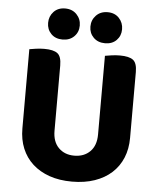

<svg xmlns="http://www.w3.org/2000/svg" viewBox="-57 -870 775 936"><g transform="rotate(5 330.5 -402.0)"><path d="M330 17Q268 17 219.5 0Q171 -17 137 -48Q103 -79 85 -122.5Q67 -166 67 -220V-608Q78 -610 98.5 -613Q119 -616 140 -616Q185 -616 204.5 -601Q224 -586 224 -542V-223Q224 -169 253.5 -139.5Q283 -110 330 -110Q378 -110 407.5 -139.5Q437 -169 437 -223V-608Q448 -610 468.5 -613Q489 -616 510 -616Q555 -616 574.5 -601Q594 -586 594 -542V-220Q594 -166 576 -122.5Q558 -79 524 -48Q490 -17 441 0Q392 17 330 17ZM302 -744Q302 -712 280.5 -690.5Q259 -669 224 -669Q189 -669 168 -690.5Q147 -712 147 -744Q147 -776 168 -798.5Q189 -821 224 -821Q259 -821 280.5 -798.5Q302 -776 302 -744ZM509 -744Q509 -712 488 -690.5Q467 -669 432 -669Q397 -669 375.5 -690.5Q354 -712 354 -744Q354 -776 375.5 -798.5Q397 -821 432 -821Q467 -821 488 -798.5Q509 -776 509 -744Z"/></g></svg>

Font: Baloo Thambi 2
Style: Bold
Weight: 700
Designer: Aadarsh Rajan and Ek Type
Foundry: Ek Type
Version: Version 1.640;hotconv 1.0.111;makeotfexe 2.5.65597; ttfautoh